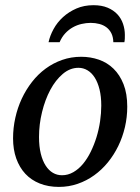

<svg xmlns="http://www.w3.org/2000/svg" viewBox="-20 -715 546 747"><path d="M374 -304.2Q374 -339.8 367.2 -367.2Q360.4 -394.5 348.6 -413.1Q336.9 -431.6 320.6 -441.4Q304.2 -451.2 285.2 -451.2Q252.4 -451.2 224.4 -427.5Q196.3 -403.8 175.8 -365.5Q155.3 -327.1 143.6 -279.1Q131.8 -231 131.8 -182.1Q131.8 -145 138.7 -117.2Q145.5 -89.4 157.7 -70.6Q169.9 -51.8 186 -42.5Q202.1 -33.2 221.2 -33.2Q244.6 -33.2 265.4 -45.2Q286.1 -57.1 303 -77.4Q319.8 -97.7 333 -124.5Q346.2 -151.4 355.5 -181.4Q364.7 -211.4 369.4 -243.2Q374 -274.9 374 -304.2ZM475.1 -299.8Q475.1 -259.3 466.1 -220.5Q457 -181.6 440.2 -147Q423.3 -112.3 399.7 -83.3Q376 -54.2 346.4 -33Q316.9 -11.7 282.2 0.2Q247.6 12.2 209 12.2Q168 12.2 134.8 -1Q101.6 -14.2 78.6 -38.8Q55.7 -63.5 43.2 -98.4Q30.8 -133.3 30.8 -176.8Q30.8 -217.3 39.6 -256.6Q48.3 -295.9 64.7 -331.1Q81.1 -366.2 104.5 -396.2Q127.9 -426.3 157.5 -448Q187 -469.7 221.9 -481.9Q256.8 -494.1 295.9 -494.1Q332 -494.1 364.5 -482.9Q397 -471.7 421.6 -447.8Q446.3 -423.8 460.7 -387.2Q475.1 -350.6 475.1 -299.8ZM465.8 -579.1Q465.8 -572.3 465.6 -564.9Q465.3 -557.6 463.9 -550.8H420.9Q420.4 -571.3 413.3 -585.4Q406.2 -599.6 394.3 -608.6Q382.3 -617.7 366.5 -621.8Q350.6 -626 333 -626Q315.4 -626 297.4 -621.8Q279.3 -617.7 263.2 -608.6Q247.1 -599.6 233.9 -585.4Q220.7 -571.3 211.9 -550.8H168.9Q174.3 -576.2 188.5 -602.1Q202.6 -627.9 225.1 -648.4Q247.6 -668.9 277.3 -681.9Q307.1 -694.8 343.8 -694.8Q375.5 -694.8 398.7 -685.1Q421.9 -675.3 436.8 -659.2Q451.7 -643.1 458.7 -622.1Q465.8 -601.1 465.8 -579.1Z"/></svg>

Font: Charis SIL Afr
Style: Italic
Weight: 400
Italic angle: -11°
Foundry: SIL International
Version: Version 5.000